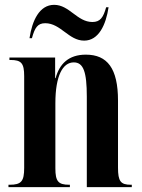

<svg xmlns="http://www.w3.org/2000/svg" viewBox="-20 -774 586 794"><path d="M328 -606C388 -606 418 -671 429 -744H419C407 -701 394 -683 362 -683C299 -683 267 -754 204 -754C143 -754 113 -689 102 -616H112C124 -660 136 -678 167 -678C231 -678 264 -606 328 -606ZM15 0H269V-10H266C221 -10 209 -24 209 -78V-347C209 -462 240 -516 285 -516C325 -516 339 -477 339 -374V0H525V-10H521C479 -10 468 -24 468 -81V-358C468 -491 424 -548 335 -548C264 -548 226 -510 210 -451H208V-536H19V-526H23C68 -526 80 -513 80 -459V-80C80 -24 68 -10 20 -10H15Z"/></svg>

Font: Noto Serif Display ExtraCondensed
Style: Bold
Weight: 700
Width: 2
Designer: Monotype Design Team
Foundry: Monotype Imaging Inc.
Version: Version 2.009